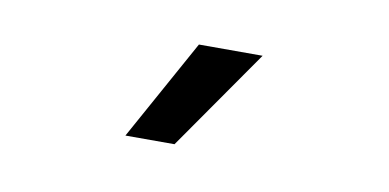

<svg xmlns="http://www.w3.org/2000/svg" viewBox="-32 -843 577 285"><g transform="rotate(10 256.0 -701.0)"><path d="M166 -625 250 -777H346L240 -625Z"/></g></svg>

Font: Liter
Style: Regular
Weight: 400
Designer: Anton Skugarov
Foundry: skugi
Version: Version 1.004; ttfautohint (v1.8.4.7-5d5b)